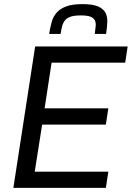

<svg xmlns="http://www.w3.org/2000/svg" viewBox="-20 -914 644 934"><path d="M45 0ZM45 0 151 -688H601L589 -609H231L197 -387H507L495 -308H185L149 -79H507L495 0ZM219 -749Q224 -780 231.5 -807Q239 -834 256 -853Q273 -872 302.5 -883Q332 -894 381 -894Q430 -894 456 -883Q482 -872 492.5 -853Q503 -834 502 -807Q501 -780 496 -749H441Q444 -771 445.5 -787.5Q447 -804 441 -815.5Q435 -827 419.5 -833Q404 -839 373 -839Q342 -839 324 -833Q306 -827 296.5 -815.5Q287 -804 282.5 -787.5Q278 -771 275 -749Z"/></svg>

Font: Azeri Sans
Style: Italic
Weight: 400
Designer: Hector Gatti & Omnibus-Type (original fonts) / Cristiano Sobral (main changes and remastering)
Foundry: Omnibus-Type
Version: Version 0.07;August 21, 2020;FontCreator 13.0.0.2681 64-bit;